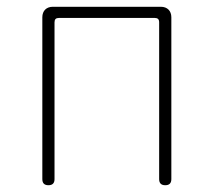

<svg xmlns="http://www.w3.org/2000/svg" viewBox="-20 -547 631 567"><path d="M105 -263V-18C105 -6 111 0 123 0C135 0 141 -6 141 -18V-481C141 -490 145 -494 154 -494H437C446 -494 450 -490 450 -481V-18C450 -6 456 0 468 0C480 0 486 -6 486 -18V-496C486 -515 474 -527 455 -527H295H136C117 -527 105 -515 105 -496Z"/></svg>

Font: GenSenRounded2 TW EL
Style: Regular
Weight: 250
Version: Version 2.100;PS 2.1;hotconv 16.6.51;makeotf.lib2.5.65220 DE